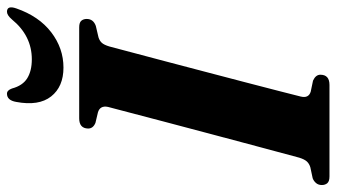

<svg xmlns="http://www.w3.org/2000/svg" viewBox="-230 -720 942 537"><g transform="rotate(-90 240.5 -451.0)"><path d="M239.5 -80.5Q234 -58.5 253 -52.5L284 -46Q300.5 -38.5 300.5 -25.5Q300.5 0 272 0H16Q2.5 0 -2.8 -6Q-8 -12 -8 -21.5Q-8 -31 -2.5 -37.5Q3 -44 11 -47L41.5 -53.5Q51.5 -56.5 57.8 -63.2Q64 -70 68.5 -84.5Q73.5 -103 84.5 -144Q95.5 -185 110 -239.2Q124.5 -293.5 140 -352Q155.5 -410.5 169.8 -464.5Q184 -518.5 194.8 -559.8Q205.5 -601 210.5 -619.5Q215 -641.5 195.5 -647.5L166 -654.5Q150 -661 150 -675Q150.5 -700 178.5 -700H433Q446.5 -700 451.5 -694Q456.5 -688 456.5 -679Q456.5 -660.5 437 -653.5L405 -646Q395.5 -643 389.8 -636.8Q384 -630.5 379.5 -615.5Q374.5 -597.5 363.8 -556.2Q353 -515 338.5 -460.8Q324 -406.5 308.8 -347.8Q293.5 -289 279.2 -234.8Q265 -180.5 254.5 -139.5Q244 -98.5 239.5 -80.5ZM343.5 -832.5Q409.5 -832.5 455 -888Q467 -902 476.5 -902Q495 -902 486 -876Q464 -812.5 419.2 -778.2Q374.5 -744 320.5 -744Q267 -744 239.8 -778.5Q212.5 -813 224.5 -876.5Q229 -902 247.5 -902Q257 -902 262 -888Q270 -858 290.8 -845.2Q311.5 -832.5 343.5 -832.5Z"/></g></svg>

Font: Fraunces 144pt Soft
Style: Bold Italic
Weight: 700
Italic angle: -16°
Version: Version 1.000;[b76b70a41]